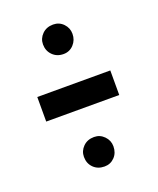

<svg xmlns="http://www.w3.org/2000/svg" viewBox="-92 -514 452 551"><g transform="rotate(-20 134.0 -239.0)"><path d="M21 -201.5V-276.5H244V-201.5ZM134.5 -23Q114 -23 101 -36Q88 -49 88 -69Q88 -87 101 -100Q114 -113 134.5 -113Q152.5 -113 165.2 -100Q178 -87 178 -69Q178 -49 165.5 -36Q153 -23 134.5 -23ZM134.5 -366.5Q114 -366.5 101 -379.8Q88 -393 88 -412.5Q88 -430.5 101 -443.5Q114 -456.5 134.5 -456.5Q153 -456.5 165.5 -443.5Q178 -430.5 178 -412.5Q178 -393.5 165.5 -380Q153 -366.5 134.5 -366.5Z"/></g></svg>

Font: Anybody ExtraExpanded Medium
Style: Regular
Weight: 500
Width: 8
Designer: Tyler Finck
Foundry: Etcetera Type Company
Version: Version 1.010; ttfautohint (v1.8.3) -l 8 -r 50 -G 200 -x 14 